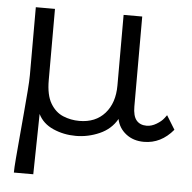

<svg xmlns="http://www.w3.org/2000/svg" viewBox="-48 -505 720 719"><g transform="rotate(5 312.5 -145.0)"><path d="M30 167Q30 150 33 114Q36 78 40 33Q44 -12 48 -58Q52 -104 55 -142Q58 -180 58 -202V-457H130V-189Q130 -133 148.5 -102Q167 -71 196 -59Q225 -47 257 -47Q318 -47 353 -86.5Q388 -126 388 -192V-457H458V-119Q458 -83 471.5 -67Q485 -51 510 -51Q528 -51 546.5 -62Q565 -73 574 -85L583 -97L615 -45Q569 10 505 10Q465 10 437.5 -11.5Q410 -33 403 -67Q381 -28 338 -9Q295 10 249 10Q203 10 163.5 -7.5Q124 -25 107 -60Q106 -3 105 53Q104 109 103 167Z"/></g></svg>

Font: Inconsolata Expanded Thin
Style: Regular
Weight: 100
Width: 7
Monospace: yes
Designer: Raph Levien, Cyreal, Brenton Simpson
Foundry: Raph Levien, Cyreal, Google
Version: Version 3.100; ttfautohint (v1.8.4.7-5d5b)